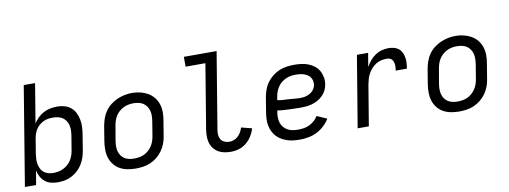

<svg xmlns="http://www.w3.org/2000/svg" viewBox="-60 -1065 3721 1403"><g transform="rotate(-10 1800.0 -363.5)"><path d="M276 8Q249 8 224 1.5Q199 -5 180.5 -20.5Q162 -36 150 -58Q138 -80 133 -105L115 0H32L153 -735H237L189 -444Q203 -466 222.5 -485Q242 -504 265.5 -516Q289 -528 314.5 -533Q340 -538 365 -538Q394 -538 420.5 -530.5Q447 -523 467.5 -505.5Q488 -488 499.5 -464Q511 -440 516 -413Q521 -386 519.5 -357.5Q518 -329 513 -300L495 -190Q491 -164 482.5 -138.5Q474 -113 459.5 -89.5Q445 -66 424.5 -47Q404 -28 379.5 -15Q355 -2 328.5 3Q302 8 276 8ZM256 -65Q274 -65 292.5 -68.5Q311 -72 328.5 -80.5Q346 -89 361.5 -102Q377 -115 387.5 -131.5Q398 -148 404.5 -166Q411 -184 414 -202L432 -312Q435 -331 435.5 -350.5Q436 -370 431.5 -388Q427 -406 417 -421Q407 -436 392 -446Q377 -456 358.5 -460Q340 -464 321 -464Q304 -464 286.5 -461.5Q269 -459 252 -451Q235 -443 220.5 -431Q206 -419 196 -403.5Q186 -388 180 -371Q174 -354 171 -337L153 -227Q150 -207 149 -187.5Q148 -168 151.5 -149.5Q155 -131 163 -114.5Q171 -98 185 -86.5Q199 -75 217.5 -70Q236 -65 256 -65Z M853 8Q822 8 791.5 2Q761 -4 735.5 -18.5Q710 -33 692 -56.5Q674 -80 665.5 -108Q657 -136 657 -167.5Q657 -199 662 -230L680 -340Q685 -367 694.5 -394.5Q704 -422 721 -446Q738 -470 762 -488.5Q786 -507 812.5 -518.5Q839 -530 867 -535.5Q895 -541 923 -541Q954 -541 984 -533.5Q1014 -526 1039 -511.5Q1064 -497 1082.5 -474Q1101 -451 1110 -422.5Q1119 -394 1119 -362.5Q1119 -331 1113 -300L1095 -190Q1091 -163 1081 -136Q1071 -109 1054 -85Q1037 -61 1013.5 -42Q990 -23 963 -11.5Q936 0 908 4Q880 8 853 8ZM854 -66Q873 -66 891.5 -69Q910 -72 928 -80Q946 -88 961 -101.5Q976 -115 987 -131Q998 -147 1004.5 -165.5Q1011 -184 1014 -202L1032 -312Q1035 -332 1035.5 -351Q1036 -370 1031.5 -388Q1027 -406 1016.5 -421.5Q1006 -437 991 -447Q976 -457 957 -461Q938 -465 919 -465Q900 -465 881.5 -461.5Q863 -458 845.5 -449.5Q828 -441 813 -428Q798 -415 787.5 -398.5Q777 -382 771 -364Q765 -346 762 -328L743 -218Q740 -199 739.5 -179.5Q739 -160 743.5 -142Q748 -124 758 -109Q768 -94 783 -84Q798 -74 816.5 -70Q835 -66 854 -66Z M1561 8Q1536 8 1512 3.5Q1488 -1 1467.5 -13Q1447 -25 1432.5 -44Q1418 -63 1411.5 -85.5Q1405 -108 1405 -133.5Q1405 -159 1409 -184L1488 -662H1341V-735H1584L1491 -172Q1487 -152 1488 -132.5Q1489 -113 1498 -97.5Q1507 -82 1524.5 -74Q1542 -66 1561 -66Q1578 -66 1595.5 -72.5Q1613 -79 1626.5 -92Q1640 -105 1649 -121Q1658 -137 1663 -154L1742 -134Q1733 -104 1716 -77Q1699 -50 1674.5 -30Q1650 -10 1620.5 -1Q1591 8 1561 8Z M2073 8Q2049 8 2024.5 5.5Q2000 3 1978 -4.5Q1956 -12 1936 -23.5Q1916 -35 1900.5 -52Q1885 -69 1875 -89.5Q1865 -110 1860.5 -133.5Q1856 -157 1857 -181Q1858 -205 1862 -230L1880 -340Q1885 -368 1894.5 -395Q1904 -422 1921.5 -446Q1939 -470 1963 -489Q1987 -508 2014 -519Q2041 -530 2069 -534Q2097 -538 2125 -538Q2152 -538 2178.5 -534.5Q2205 -531 2229 -521.5Q2253 -512 2273 -496.5Q2293 -481 2305.5 -459Q2318 -437 2323 -410.5Q2328 -384 2323 -357Q2320 -335 2309.5 -314Q2299 -293 2282 -276.5Q2265 -260 2244.5 -248.5Q2224 -237 2202 -231Q2180 -225 2158 -223Q2136 -221 2114 -221Q2093 -221 2071.5 -222Q2050 -223 2029 -223.5Q2008 -224 1987 -225.5Q1966 -227 1946 -231L1943 -218Q1940 -197 1940.5 -176.5Q1941 -156 1947 -138Q1953 -120 1966 -105Q1979 -90 1996 -81Q2013 -72 2033 -69Q2053 -66 2073 -66Q2094 -66 2115 -69.5Q2136 -73 2156 -82.5Q2176 -92 2192.5 -107Q2209 -122 2221 -141L2295 -108Q2278 -80 2252.5 -56.5Q2227 -33 2197.5 -18.5Q2168 -4 2136 2Q2104 8 2073 8ZM2126 -291Q2138 -291 2150.5 -292.5Q2163 -294 2175 -298Q2187 -302 2198.5 -308.5Q2210 -315 2219 -324Q2228 -333 2234 -344.5Q2240 -356 2242 -368Q2244 -383 2241 -398Q2238 -413 2230 -424.5Q2222 -436 2209.5 -444Q2197 -452 2183.5 -456.5Q2170 -461 2155 -463Q2140 -465 2125 -465Q2106 -465 2087 -462Q2068 -459 2050 -451Q2032 -443 2016 -430Q2000 -417 1989 -400Q1978 -383 1971.5 -365Q1965 -347 1962 -328L1958 -305Q1978 -300 1999 -299Q2020 -298 2041.5 -297Q2063 -296 2084 -293.5Q2105 -291 2126 -291Z M2501 0 2589 -530H2672L2655 -428Q2668 -452 2685.5 -473Q2703 -494 2725 -509Q2747 -524 2772.5 -531Q2798 -538 2824 -538Q2844 -538 2864 -533Q2884 -528 2899 -516Q2914 -504 2922.5 -486Q2931 -468 2934 -448.5Q2937 -429 2936 -408Q2935 -387 2931 -367H2848Q2850 -378 2851 -389Q2852 -400 2851 -410.5Q2850 -421 2846.5 -431.5Q2843 -442 2836.5 -449.5Q2830 -457 2819.5 -460.5Q2809 -464 2798 -464Q2778 -464 2757 -459.5Q2736 -455 2718 -443.5Q2700 -432 2685 -415.5Q2670 -399 2659.5 -380Q2649 -361 2643.5 -341Q2638 -321 2634 -301L2584 0Z M3253 8Q3222 8 3191.5 2Q3161 -4 3135.5 -18.5Q3110 -33 3092 -56.5Q3074 -80 3065.5 -108Q3057 -136 3057 -167.5Q3057 -199 3062 -230L3080 -340Q3085 -367 3094.5 -394.5Q3104 -422 3121 -446Q3138 -470 3162 -488.5Q3186 -507 3212.5 -518.5Q3239 -530 3267 -535.5Q3295 -541 3323 -541Q3354 -541 3384 -533.5Q3414 -526 3439 -511.5Q3464 -497 3482.5 -474Q3501 -451 3510 -422.5Q3519 -394 3519 -362.5Q3519 -331 3513 -300L3495 -190Q3491 -163 3481 -136Q3471 -109 3454 -85Q3437 -61 3413.5 -42Q3390 -23 3363 -11.5Q3336 0 3308 4Q3280 8 3253 8ZM3254 -66Q3273 -66 3291.5 -69Q3310 -72 3328 -80Q3346 -88 3361 -101.5Q3376 -115 3387 -131Q3398 -147 3404.5 -165.5Q3411 -184 3414 -202L3432 -312Q3435 -332 3435.5 -351Q3436 -370 3431.5 -388Q3427 -406 3416.5 -421.5Q3406 -437 3391 -447Q3376 -457 3357 -461Q3338 -465 3319 -465Q3300 -465 3281.5 -461.5Q3263 -458 3245.5 -449.5Q3228 -441 3213 -428Q3198 -415 3187.5 -398.5Q3177 -382 3171 -364Q3165 -346 3162 -328L3143 -218Q3140 -199 3139.5 -179.5Q3139 -160 3143.5 -142Q3148 -124 3158 -109Q3168 -94 3183 -84Q3198 -74 3216.5 -70Q3235 -66 3254 -66Z"/></g></svg>

Font: Iosevka Curly Extended
Style: Italic
Weight: 400
Width: 7
Italic angle: -9°
Monospace: yes
Designer: Belleve Invis
Foundry: Belleve Invis
Version: Version 11.1.0; ttfautohint (v1.8.3)